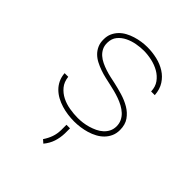

<svg xmlns="http://www.w3.org/2000/svg" viewBox="-203 -669 1007 1007"><g transform="rotate(45 300.0 -166.0)"><path d="M489.7 -129.4Q489.7 -150.9 481.4 -168.2Q473.1 -185.5 459 -198.7Q444.8 -211.9 426.5 -221.9Q408.2 -231.9 388.2 -239Q368.2 -246.1 348.6 -251.2Q329.1 -256.3 312.5 -259.8Q292.5 -264.2 270 -269.3Q247.6 -274.4 226.1 -282Q204.6 -289.6 184.8 -299.8Q165 -310.1 150.4 -324.7Q135.7 -339.4 127 -359.1Q118.2 -378.9 118.7 -404.8Q118.7 -429.2 127.4 -448.5Q136.2 -467.8 150.6 -482.7Q165 -497.6 184.3 -508.1Q203.6 -518.6 224.9 -525.1Q246.1 -531.7 268.1 -534.9Q290 -538.1 310.1 -538.1Q347.2 -538.1 382.8 -529.8Q418.5 -521.5 447 -503.4Q475.6 -485.4 494.1 -456.8Q512.7 -428.2 515.6 -387.2H488.3Q487.3 -420.9 470.2 -444.6Q453.1 -468.3 427 -483.2Q400.9 -498 369.9 -504.9Q338.9 -511.7 310.1 -511.7Q285.6 -511.7 257.1 -506.6Q228.5 -501.5 203.6 -489.3Q178.7 -477.1 162.1 -456.8Q145.5 -436.5 145 -405.8Q144.5 -383.3 152.8 -366.7Q161.1 -350.1 175 -337.6Q189 -325.2 207.3 -316.4Q225.6 -307.6 245.1 -301.3Q264.6 -294.9 284.4 -290.5Q304.2 -286.1 320.8 -282.7Q352.1 -275.9 386.5 -265.6Q420.9 -255.4 450 -238.3Q479 -221.2 497.6 -194.8Q516.1 -168.5 516.1 -128.9Q516.1 -103 506.8 -82.8Q497.6 -62.5 482.4 -47.1Q467.3 -31.7 447 -20.8Q426.8 -9.8 404.5 -3.2Q382.3 3.4 359.1 6.6Q335.9 9.8 314.5 9.8Q291 9.8 266.6 6.6Q242.2 3.4 219 -3.7Q195.8 -10.7 175 -22Q154.3 -33.2 138.2 -49.1Q122.1 -64.9 111.8 -86.2Q101.6 -107.4 99.6 -134.3H126.5Q130.4 -99.6 149.2 -76.9Q168 -54.2 194.6 -40.8Q221.2 -27.3 252.9 -22Q284.7 -16.6 314.5 -16.6Q331.1 -16.6 350.6 -19Q370.1 -21.5 389.4 -27.1Q408.7 -32.7 426.8 -41.3Q444.8 -49.8 458.7 -62.5Q472.7 -75.2 481 -91.6Q489.3 -107.9 489.7 -129.4ZM324.2 87.9Q323.2 121.6 313.5 150.9Q303.7 180.2 282.2 206.1L264.2 190.4Q280.3 166.5 288.8 142.3Q297.4 118.2 297.9 88.9V50.3H324.2Z"/></g></svg>

Font: Roboto Mono Thin
Style: Regular
Weight: 250
Designer: Google
Version: Version 2.000985; 2015; ttfautohint (v1.3)